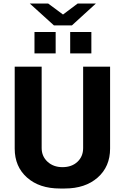

<svg xmlns="http://www.w3.org/2000/svg" viewBox="-20 -1067 713 1097"><path d="M255 -1047 340 -984 424 -1047H528L391 -922H288L150 -1047ZM298 -884V-762H177V-884ZM502 -884V-762H381V-884ZM64 -686H218V-221Q218 -174 251.5 -143Q285 -112 337 -112Q390 -112 422.5 -142.5Q455 -173 455 -221V-686H609V-218Q609 -115 538 -52.5Q467 10 350 10H322Q205 10 134.5 -52.5Q64 -115 64 -218Z"/></svg>

Font: Chivo
Style: Bold
Weight: 700
Designer: Hector Gatti
Foundry: Omnibus-Type
Version: Version 1.007;PS 001.007;hotconv 1.0.88;makeotf.lib2.5.64775